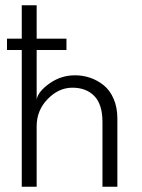

<svg xmlns="http://www.w3.org/2000/svg" viewBox="-20 -708 538 728"><path d="M264.5 -422.5Q294.5 -422.5 322.2 -413Q350 -403.5 373.5 -384.5Q397 -365.5 411 -333Q425 -300.5 425 -259V0H368.5V-245.5Q368.5 -312 337.8 -343.8Q307 -375.5 254.5 -375.5Q202.5 -375.5 160.8 -332.5Q119 -289.5 119 -229.5V0H62.5V-518.5H6.5V-561.5H62.5V-688H119V-561.5H232V-518.5H119V-331Q124.5 -361 168 -391.8Q211.5 -422.5 264.5 -422.5Z"/></svg>

Font: League Spartan Light
Style: Regular
Weight: 277
Foundry: The League of Moveable Type
Version: Version 2.002